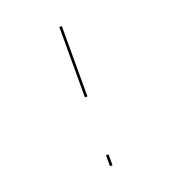

<svg xmlns="http://www.w3.org/2000/svg" viewBox="-107 -712 638 713"><g transform="rotate(-20 212.0 -355.0)"><path d="M207 -630H217V-352H207ZM217 -80H207V-123H217Z"/></g></svg>

Font: Bungee Hairline
Style: Regular
Weight: 400
Designer: David Jonathan Ross
Foundry: David Jonathan Ross
Version: Version 1.001;PS 1.0;hotconv 1.0.72;makeotf.lib2.5.5900